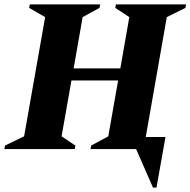

<svg xmlns="http://www.w3.org/2000/svg" viewBox="-50 -680 869 876"><path d="M-30 0 -27 -16 60 -58 156 -602 83 -644 86 -660H407L404 -644L327 -602L286 -368H499L540 -602L476 -644L479 -660H799L796 -644L711 -602L615 -55H705L664 176H648L571 0H363L366 -16L444 -58L489 -313H276L231 -58L294 -16L291 0Z"/></svg>

Font: Spectral ExtraBold
Style: Italic
Weight: 800
Italic angle: -10°
Designer: Jean-Baptiste Levee
Foundry: Production Type
Version: Version 2.001